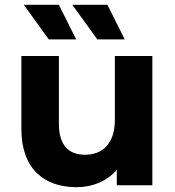

<svg xmlns="http://www.w3.org/2000/svg" viewBox="-20 -771 727 799"><path d="M297 -607 225 -751H79L183 -607ZM499 -607 427 -751H281L385 -607ZM458 -538V-272C458 -173 406 -127 334 -127C265 -127 225 -167 225 -257V-538H69V-234C69 -68 164 8 299 8C365 8 425 -17 466 -64V0H614V-538Z"/></svg>

Font: AWKNG-Font
Style: Bold
Weight: 700
Designer: Awakening Church
Foundry: Awakening Church
Version: Version 1.700;PS 001.700;hotconv 1.0.88;makeotf.lib2.5.64775